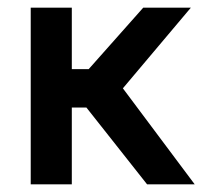

<svg xmlns="http://www.w3.org/2000/svg" viewBox="-20 -480 550 500"><path d="M60 -460V0H167V-200H205L363 0H487L300 -250L477 -460H353L211 -300H167V-460Z"/></svg>

Font: KT Kiyosuna Sans Bold
Style: Regular
Weight: 700
Designer: [Zen Kaku Gothic] Yoshimichi Ohira
Version: Version 1.010;Glyphs 3.1.2 (3151)